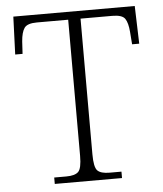

<svg xmlns="http://www.w3.org/2000/svg" viewBox="-52 -760 683 805"><g transform="rotate(-5 290.0 -357.0)"><path d="M146 0V-27H197Q233 -27 247.5 -41Q262 -55 262 -108V-681H130Q90 -681 77.5 -663.5Q65 -646 62 -607L59 -555H28L34 -714H545L550 -555H520L516 -607Q513 -646 501 -663.5Q489 -681 448 -681H314V-110Q314 -56 328 -41.5Q342 -27 379 -27H429V0Z"/></g></svg>

Font: Noto Serif Tibetan ExtraLight
Style: Regular
Weight: 200
Designer: Monotype Design Team
Foundry: Monotype Imaging Inc.
Version: Version 2.103; ttfautohint (v1.8.4.7-5d5b)